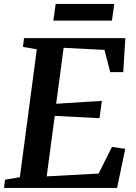

<svg xmlns="http://www.w3.org/2000/svg" viewBox="-26 -932 676 952"><path d="M-6 0 -1 -41 72.5 -53.5 156.5 -687.5 88 -699.5 93 -743H595.5L585 -574.5H520.5L492 -684.5L289.5 -695L252.5 -417.5L479 -432L467.5 -346L245.5 -357.5L205.5 -57.5L463 -71.5L529 -203.5L595 -194L554.5 0ZM250 -912.5H540.5L529 -830H238.5Z"/></svg>

Font: Merriweather 36pt SemiBold
Style: Italic
Weight: 600
Italic angle: -7.8°
Version: Version 2.101